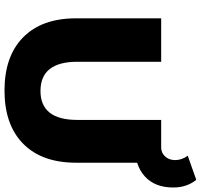

<svg xmlns="http://www.w3.org/2000/svg" viewBox="-40 -860 914 875"><g transform="rotate(90 417.5 -423.0)"><path d="M64 -312V-700H262V-318Q262 -150 395 -150Q527 -150 527 -318V-700H722V-312Q722 -156 635.5 -71Q549 14 393 14Q237 14 150.5 -71Q64 -156 64 -312ZM619 -700H653Q677 -700 693.5 -718Q710 -736 710 -763Q710 -779 704.5 -794.5Q699 -810 690 -821L800 -860Q835 -817 835 -755Q835 -672 785 -626Q735 -580 646 -580H619Z"/></g></svg>

Font: Idrija
Style: Regular
Weight: 800
Designer: Julieta Ulanovsky
Foundry: Julieta Ulanovsky
Version: Version 7.200